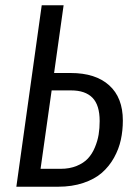

<svg xmlns="http://www.w3.org/2000/svg" viewBox="-20 -708 508 728"><path d="M248 -431.2Q342.3 -431.2 394 -384.5Q445.8 -337.9 445.8 -251Q445.8 -212.9 438.2 -178Q430.7 -143.1 412.4 -110.1Q394 -77.1 366.5 -53Q338.9 -28.8 296.1 -14.4Q253.4 0 200.2 0H42L138.2 -688H221.2L185.1 -431.2ZM210 -67.9Q244.1 -67.9 270.8 -78.9Q297.4 -89.8 313.5 -107.2Q329.6 -124.5 339.8 -149.2Q350.1 -173.8 354 -197.8Q357.9 -221.7 357.9 -249Q357.9 -309.6 330.6 -337.4Q303.2 -365.2 250 -365.2H175.8L133.8 -67.9Z"/></svg>

Font: Fira Sans Compressed Book
Style: Italic
Weight: 350
Width: 3
Italic angle: -8°
Designer: Carrois Corporate & Edenspiekermann AG
Foundry: Carrois Corporate GbR & Edenspiekermann AG
Version: Version 4.203;PS 004.203;hotconv 1.0.88;makeotf.lib2.5.64775